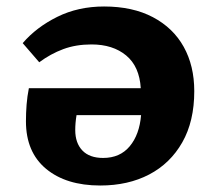

<svg xmlns="http://www.w3.org/2000/svg" viewBox="-20 -558 639 592"><path d="M289 14Q184 14 122 -37.5Q60 -89 60 -184Q60 -210 62 -235.5Q64 -261 69 -286H414Q410 -353 369 -387Q328 -421 262 -421Q214 -421 175 -406.5Q136 -392 101 -366L50 -425Q92 -474 156.5 -506Q221 -538 301 -538Q389 -538 451.5 -505Q514 -472 546.5 -413.5Q579 -355 579 -277Q579 -184 542 -119Q505 -54 440 -20Q375 14 289 14ZM298 -71Q350 -71 380 -107Q410 -143 415 -203H216Q212 -179 212 -157Q212 -117 234 -94Q256 -71 298 -71Z"/></svg>

Font: Literata 7pt
Style: Bold
Weight: 700
Designer: Latin by Veronika Burian and Jose Scaglione. Greek by Irene Vlachou. Cyrillic by Vera Evstafieva.
Foundry: TypeTogether
Version: Version 3.002